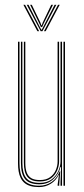

<svg xmlns="http://www.w3.org/2000/svg" viewBox="-20 -774 350 800"><path d="M142.5 5.5Q122.2 5.5 107.2 1.1Q92.2 -3.2 82.2 -11.8Q72.2 -20.2 66.2 -32.4Q60.2 -44.5 57.6 -60.1Q55 -75.8 55 -94.2V-600H61.2V-94.8Q61.2 -72.8 65.1 -55.1Q69 -37.5 78.2 -25.4Q87.5 -13.2 103.5 -6.8Q119.5 -0.2 143.2 -0.2Q173 -0.2 195.6 -16.2Q218.2 -32.2 228.8 -60.2H231L226.8 -7.2V0H220.2V-5L225.5 -44.8H224.2Q213.5 -22 191.5 -8.2Q169.5 5.5 142.5 5.5ZM244.5 0V-600H250.8V0ZM145.5 -18Q126.5 -18 113.8 -23.1Q101 -28.2 93.5 -38.1Q86 -48 82.8 -62.5Q79.5 -77 79.5 -95.8V-600H85.5V-96Q85.5 -72 91.1 -56Q96.8 -40 109.9 -31.9Q123 -23.8 146 -23.8Q172.2 -23.8 188.6 -35.6Q205 -47.5 212.5 -65.4Q220 -83.2 220 -100.8V-600H226.2V-101Q226.2 -82.8 218.1 -63.4Q210 -44 192.4 -31Q174.8 -18 145.5 -18ZM144 -6.2Q102 -6.2 84.6 -27.6Q67.2 -49 67.2 -95V-600H73.2V-95.2Q73.2 -52.5 89.4 -32.2Q105.5 -12 145 -12Q175.8 -12 195 -26.5Q214.2 -41 223.2 -61.9Q232.2 -82.8 232.2 -101.2V-600H238.5V0H232.2V-15L234.5 -78.8H232.2Q226.2 -50.5 203 -28.2Q179.8 -6 144 -6.2ZM77.5 -754H84.5L143 -644H135.8ZM91.5 -754H98.8L146 -661.5L151.8 -650.5H154.2L160 -661.5L207.5 -754H214.8L156.8 -644H149.5ZM105.5 -754H112.5L148.5 -679.5L152 -668.8H154.2L157.8 -679.5L193.5 -754H200.8L161.2 -674L155.5 -661.2H150.5L144.8 -674ZM221.8 -754H228.8L170.2 -644H163.2Z"/></svg>

Font: Big Shoulders Inline Display Thin ExtraLight
Style: Regular
Weight: 250
Version: Version 2.002